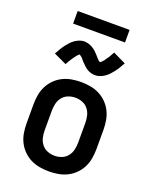

<svg xmlns="http://www.w3.org/2000/svg" viewBox="-169 -1015 888 1119"><g transform="rotate(20 275.0 -456.0)"><path d="M275 12Q246 12 217 7Q188 2 162 -11Q136 -24 115 -45Q94 -66 81 -92Q68 -118 63 -147Q58 -176 58 -205V-325Q58 -354 63 -383Q68 -412 81 -438Q94 -464 115 -485Q136 -506 162 -519Q188 -532 217 -537Q246 -542 275 -542Q304 -542 333 -537Q362 -532 388 -519Q414 -506 435 -485Q456 -464 469 -438Q482 -412 487 -383Q492 -354 492 -325V-205Q492 -176 487 -147Q482 -118 469 -92Q456 -66 435 -45Q414 -24 388 -11Q362 2 333 7Q304 12 275 12ZM275 -85Q298 -85 319.5 -93.5Q341 -102 355 -120Q369 -138 374 -160Q379 -182 379 -205V-325Q379 -348 374 -370Q369 -392 355 -410Q341 -428 319.5 -436.5Q298 -445 275 -445Q252 -445 230.5 -436.5Q209 -428 195 -410Q181 -392 176 -370Q171 -348 171 -325V-205Q171 -182 176 -160Q181 -138 195 -120Q209 -102 230.5 -93.5Q252 -85 275 -85ZM337 -607Q332 -607 327 -607.5Q322 -608 317 -609Q312 -610 307.5 -611.5Q303 -613 298.5 -615Q294 -617 289.5 -619.5Q285 -622 281.5 -624.5Q278 -627 273.5 -630.5Q269 -634 265.5 -637.5Q262 -641 258.5 -644.5Q255 -648 251.5 -651.5Q248 -655 245.5 -657.5Q243 -660 239 -665Q235 -670 231.5 -674Q228 -678 224.5 -681Q221 -684 216.5 -686.5Q212 -689 212 -692L214 -693Q215 -693 215 -692L212 -690Q209 -688 206 -685.5Q203 -683 201 -680.5Q199 -678 197.5 -676.5Q196 -675 194.5 -673Q193 -671 191.5 -669Q190 -667 188.5 -665Q187 -663 185 -660.5Q183 -658 181.5 -655.5Q180 -653 178 -650Q176 -647 174 -644Q172 -641 170 -638Q168 -635 166 -631.5Q164 -628 162 -624.5Q160 -621 158 -617Q156 -613 153 -609L74 -646Q84 -664 93 -679Q102 -694 111.5 -706.5Q121 -719 130.5 -729.5Q140 -740 153 -749.5Q166 -759 181.5 -765Q197 -771 213 -771Q218 -771 223 -770Q228 -769 233 -768Q238 -767 242.5 -765.5Q247 -764 251.5 -762Q256 -760 260.5 -757.5Q265 -755 268.5 -752.5Q272 -750 276.5 -747Q281 -744 284.5 -740.5Q288 -737 291.5 -733.5Q295 -730 298.5 -726.5Q302 -723 304.5 -720Q307 -717 311 -712.5Q315 -708 318.5 -704Q322 -700 325.5 -696.5Q329 -693 333.5 -691Q338 -689 338 -685H335Q335 -686 338 -688Q341 -690 344 -692.5Q347 -695 349 -697.5Q351 -700 352.5 -701.5Q354 -703 355.5 -704.5Q357 -706 358.5 -708Q360 -710 361.5 -712.5Q363 -715 365 -717.5Q367 -720 368.5 -722.5Q370 -725 372 -727.5Q374 -730 376 -733Q378 -736 380 -739.5Q382 -743 384 -746.5Q386 -750 388 -753.5Q390 -757 392 -761Q394 -765 397 -769L476 -731Q466 -713 457 -698Q448 -683 438.5 -671Q429 -659 419.5 -648.5Q410 -638 397 -628.5Q384 -619 368.5 -613Q353 -607 337 -607ZM436 -846H114V-924H436Z"/></g></svg>

Font: Lode
Style: Bold
Weight: 700
Monospace: yes
Designer: Belleve Invis
Foundry: Belleve Invis
Version: Version 29.2.0; ttfautohint (v1.8.3)